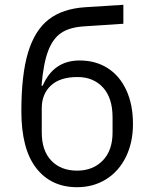

<svg xmlns="http://www.w3.org/2000/svg" viewBox="-20 -768 640 800"><path d="M69 -305Q69 -457 97 -549.5Q125 -642 183 -687Q241 -732 336 -738L494 -748V-669L328 -658Q269 -654 234.5 -630.5Q200 -607 180.5 -555.5Q161 -504 153 -411H158Q203 -516 312 -516Q378 -516 428 -484.5Q478 -453 506 -393Q534 -333 534 -251Q534 -174 504.5 -114Q475 -54 422 -21Q369 12 301 12Q193 12 131 -67.5Q69 -147 69 -305ZM449 -216V-279Q449 -360 409 -403.5Q369 -447 303 -447Q230 -447 192 -411.5Q154 -376 154 -317V-216Q154 -140 194 -98.5Q234 -57 301 -57Q367 -57 408 -99Q449 -141 449 -216Z"/></svg>

Font: iA Writer Quattro V
Style: Regular
Weight: 400
Designer: Mike Abbink, Paul van der Laan, Pieter van Rosmalen, Oliver Reichenstein
Foundry: Information Architects Inc.
Version: Version 2.000